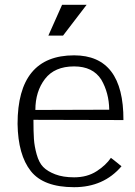

<svg xmlns="http://www.w3.org/2000/svg" viewBox="-20 -762 561 798"><path d="M127 -305 434 -306Q433 -376 401 -431Q366 -486 288 -486Q207 -486 167 -434Q127 -382 127 -305ZM288 -25Q342 -25 381 -50Q420 -75 441 -106Q454 -96 464 -88Q474 -80 478 -76.5Q482 -73 485 -71Q411 16 288 16Q161 16 108 -51Q55 -118 53 -247Q53 -532 288 -532Q494 -532 493 -263L119 -264Q119 -215 121 -184.5Q123 -154 132.5 -120Q142 -86 159.5 -68Q177 -50 209.5 -37.5Q242 -25 288 -25ZM238 -742H340L242 -614H181Z"/></svg>

Font: Afta sans
Style: Regular
Weight: 400
Designer: par.qink
Foundry: Oriol Esparraguera Font
Version: Version 1.000